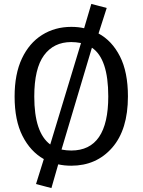

<svg xmlns="http://www.w3.org/2000/svg" viewBox="-20 -839 732 986"><path d="M244 127 165 106 205 -22Q136 -61 95.5 -141Q55 -221 55 -343Q55 -459 92.5 -538.5Q130 -618 196 -659.5Q262 -701 346 -701Q383 -701 412 -694L449 -819L528 -798L486 -667Q555 -630 596 -549.5Q637 -469 637 -344Q637 -173 556 -80.5Q475 12 346 12Q310 12 279 5ZM238 -97 396 -618Q369 -623 346 -623Q256 -623 206 -555Q156 -487 156 -343Q156 -158 238 -97ZM346 -66Q536 -66 536 -344Q536 -538 452 -594L296 -71Q321 -66 346 -66Z"/></svg>

Font: Trujillo
Style: Regular
Weight: 400
Designer: Fira Sans original fonts by bBox Type GmbH, Carrois Corporate GbR, & Edenspiekermann AG / Changes by Cristiano Sobral
Foundry: Fira Sans original fonts by bBox Type GmbH, Carrois Corporate GbR, & Edenspiekermann AG / Changes by Cristiano Sobral
Version: Version 4.301;October 17, 2021;FontCreator 14.0.0.2814 64-bi